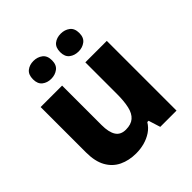

<svg xmlns="http://www.w3.org/2000/svg" viewBox="-203 -909 1069 1069"><g transform="rotate(-45 331.5 -374.5)"><path d="M591 -549V0H463L441 -70H431Q414 -42 387.5 -24.5Q361 -7 329.5 1.5Q298 10 264 10Q208 10 164 -11Q120 -32 95 -76.5Q70 -121 70 -191V-549H239V-238Q239 -182 257.5 -153Q276 -124 317 -124Q358 -124 381 -144Q404 -164 413 -203.5Q422 -243 422 -299V-549ZM149 -688Q149 -725 170.5 -742Q192 -759 223 -759Q254 -759 276.5 -742Q299 -725 299 -688Q299 -652 276.5 -635Q254 -618 223 -618Q192 -618 170.5 -635Q149 -652 149 -688ZM363 -688Q363 -725 384.5 -742Q406 -759 438 -759Q469 -759 491.5 -742Q514 -725 514 -688Q514 -652 491.5 -635Q469 -618 439 -618Q407 -618 385 -635Q363 -652 363 -688Z"/></g></svg>

Font: Noto Sans Hebrew ExtraBold
Style: Regular
Weight: 800
Designer: Monotype Design Team
Foundry: Monotype Imaging Inc.
Version: Version 2.003